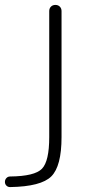

<svg xmlns="http://www.w3.org/2000/svg" viewBox="-42 -540 393 780"><path d="M-1 220Q-10 220 -16 214Q-22 208 -22 199Q-22 190 -16 183.5Q-10 177 -1 177Q99 176 128.5 145.5Q158 115 158 17V-495Q158 -506 165 -513Q172 -520 183 -520Q194 -520 201 -513Q208 -506 208 -495V17Q208 135 166.5 176.5Q125 218 -1 220Z"/></svg>

Font: Rounded Mplus 1c Light
Style: Regular
Weight: 300
Version: Version 1.059.20150529